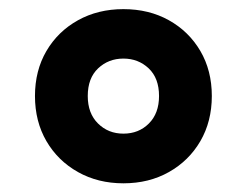

<svg xmlns="http://www.w3.org/2000/svg" viewBox="-20 -770 554 431"><path d="M257 -358.5Q200 -358.5 155 -383.8Q110 -409 84.2 -453.2Q58.5 -497.5 58.5 -554.5Q58.5 -611.5 84.2 -655.5Q110 -699.5 155 -724.5Q200 -749.5 257 -749.5Q314.5 -749.5 359.2 -724.5Q404 -699.5 429.8 -655.5Q455.5 -611.5 455.5 -554.5Q455.5 -497.5 429.8 -453.2Q404 -409 359.2 -383.8Q314.5 -358.5 257 -358.5ZM257 -470Q291.5 -470 314.2 -492.8Q337 -515.5 337 -554.5Q337 -594.5 313.8 -616.5Q290.5 -638.5 257 -638.5Q223.5 -638.5 200.2 -616.5Q177 -594.5 177 -554.5Q177 -515.5 200 -492.8Q223 -470 257 -470Z"/></svg>

Font: Encode Sans Exp XBd
Style: Regular
Weight: 800
Width: 7
Designer: Multiple Designers
Foundry: Impallari Type
Version: Version 3.002; ttfautohint (v1.8.3) -l 8 -r 50 -G 200 -x 14 